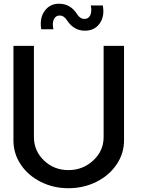

<svg xmlns="http://www.w3.org/2000/svg" viewBox="-20 -995 769 1025"><path d="M433.1 -831.1Q374.5 -831.1 337.9 -886.2Q321.8 -912.1 297.9 -912.1Q276.9 -912.1 267.3 -891.4Q257.8 -870.6 265.1 -838.9H200.2Q190.4 -897.9 218.3 -936.5Q246.1 -975.1 294.9 -975.1Q356.4 -975.1 391.1 -919.9Q407.2 -894 431.2 -894Q452.6 -894 461.9 -913.8Q471.2 -933.6 464.8 -965.8H528.8Q539.6 -907.7 512 -869.4Q484.4 -831.1 433.1 -831.1ZM345.2 9.8Q265.1 9.8 197.5 -24.2Q129.9 -58.1 90.8 -116.7Q51.8 -175.3 51.8 -245.1V-750H161.1V-263.2Q161.1 -189.5 214.8 -138.2Q268.6 -86.9 345.2 -86.9Q422.4 -86.9 477.8 -138.4Q533.2 -189.9 533.2 -263.2V-750H642.1V-245.1Q642.1 -175.3 602.1 -116.5Q562 -57.6 493.9 -23.9Q425.8 9.8 345.2 9.8Z"/></svg>

Font: Oakes Grotesk Medium
Style: Regular
Weight: 500
Designer: Samuel Oakes
Foundry: Samuel Oakes
Version: Version 1.000;PS 001.000;hotconv 1.0.88;makeotf.lib2.5.64775